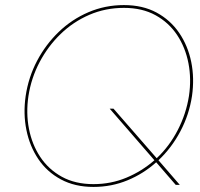

<svg xmlns="http://www.w3.org/2000/svg" viewBox="-20 -728 788 756"><path d="M81 -350Q71 -280 84 -216Q97 -152 131 -101.5Q165 -51 220 -21.5Q275 8 348 8Q419 8 482 -18Q545 -44 595 -89L672 0H688L604 -97Q656 -146 690.5 -211.5Q725 -277 736 -350Q746 -420 733 -484Q720 -548 685.5 -598.5Q651 -649 596.5 -678.5Q542 -708 468 -708Q394 -708 328.5 -680Q263 -652 211.5 -602.5Q160 -553 126 -488.5Q92 -424 81 -350ZM412 -300 588 -97Q539 -54 478 -28.5Q417 -3 348 -3Q276 -3 223.5 -32Q171 -61 138.5 -110Q106 -159 94 -221Q82 -283 92 -350Q103 -421 136 -483.5Q169 -546 218.5 -594Q268 -642 331.5 -669.5Q395 -697 468 -697Q540 -697 592.5 -668Q645 -639 677.5 -590Q710 -541 722 -479Q734 -417 724 -350Q713 -280 680 -216Q647 -152 597 -105L427 -300Z"/></svg>

Font: Jost* 200 Hairline Italic
Style: Italic
Weight: 100
Italic angle: -10°
Version: Version 3.200; ttfautohint (v0.97) -l 8 -r 50 -G 200 -x 14 -